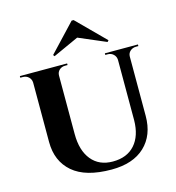

<svg xmlns="http://www.w3.org/2000/svg" viewBox="-120 -918 945 1032"><g transform="rotate(-15 352.5 -401.5)"><path d="M231 -600V-223Q231 -131 273.5 -79Q316 -27 392 -27Q471 -27 514.5 -76Q558 -125 559 -212V-600H625V-218Q625 -111 559.5 -49Q494 13 374 13Q230 13 158.5 -48.5Q87 -110 87 -217V-600ZM89 -600V-548H87Q86 -567 73 -579Q60 -591 41 -591Q41 -591 34 -591Q27 -591 27 -591V-600ZM290 -600V-591Q290 -591 283 -591Q276 -591 276 -591Q257 -591 244 -579Q231 -567 231 -548H229V-600ZM561 -600V-548H559Q558 -567 545 -579Q532 -591 514 -591Q514 -591 507 -591Q500 -591 500 -591V-600ZM684 -600V-591Q684 -591 677.5 -591Q671 -591 671 -591Q652 -591 638.5 -579Q625 -567 625 -548H623V-600ZM229 -663 235 -655 378 -720 530 -655 537 -663 384 -816H373Z"/></g></svg>

Font: Cinzel
Style: Bold
Weight: 700
Designer: Natanael Gama
Version: Version 2.000